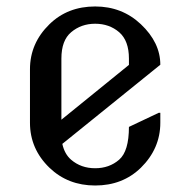

<svg xmlns="http://www.w3.org/2000/svg" viewBox="-20 -567 592 597"><path d="M478.5 -216.3V-185.5Q478.5 -105 418 -45.4Q361.3 9.8 275.9 9.8Q191.4 9.8 133.8 -45.4Q73.2 -104 73.2 -185.5V-351.6Q73.2 -432.6 133.8 -491.7Q190.4 -546.9 275.9 -546.9Q359.4 -546.9 418 -491.7Q478.5 -434.6 478.5 -365.7L173.8 -119.6Q180.7 -87.9 201.2 -70.3Q231.9 -43.9 275.9 -43.9Q319.8 -43.9 350.3 -70.3Q380.9 -96.7 380.9 -172.4L473.6 -216.3ZM170.9 -194.8 380.9 -365.2V-384.8Q380.9 -440.4 350.6 -466.8Q319.8 -493.2 275.9 -493.2Q232.4 -493.2 201.2 -466.8Q170.9 -441.4 170.9 -384.8Z"/></svg>

Font: Nova Slim
Style: Book
Weight: 400
Version: Version 2.000